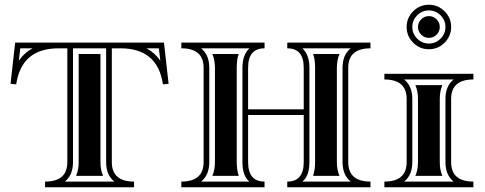

<svg xmlns="http://www.w3.org/2000/svg" viewBox="-20 -789 2044 809"><path d="M597.4 -585.4Q632.8 -566.7 655.5 -533.2L649.4 -585.4ZM427.2 -585.4H287.6V-106Q287.6 -51.5 253.2 -23.9H461.7Q427.2 -51.5 427.2 -106ZM117.4 -585.4H65.4L59.3 -533.2Q82 -566.7 117.4 -585.4ZM43.9 -609.4H670.9L690.4 -436L666.5 -433.6Q644.3 -585.4 488.3 -585.4H451.2V-106Q451.2 -23.9 544.9 -23.9V0H169.9V-23.9Q263.7 -23.9 263.7 -106V-585.4H226.6Q70.6 -585.4 48.3 -433.6L24.4 -436ZM403.3 -561.5V-106Q403.3 -73.2 414.3 -47.9H300.5Q311.5 -73.2 311.5 -106V-561.5Z M1457.8 -23.9Q1423.3 -51.5 1423.3 -106V-503.4Q1423.3 -557.9 1457.8 -585.4H1254.2Q1283.7 -557.9 1283.7 -503.4V-106Q1283.7 -47.6 1254.2 -23.9ZM1410.4 -47.9H1299.1Q1307.6 -73.2 1307.6 -106V-503.4Q1307.6 -541.7 1299.1 -561.5H1410.4Q1399.4 -536.1 1399.4 -503.4V-106Q1399.4 -73.2 1410.4 -47.9ZM1259.8 -328.4V-503.4Q1259.8 -585.4 1190.4 -585.4V-609.4H1541V-585.4Q1447.3 -585.4 1447.3 -503.4V-106Q1447.3 -23.9 1541 -23.9V0H1190.4V-23.9Q1259.8 -23.9 1259.8 -106V-304.4H1025.4V-106Q1025.4 -23.9 1094.7 -23.9V0H744.1V-23.9Q837.9 -23.9 837.9 -106V-503.4Q837.9 -585.4 744.1 -585.4V-609.4H1094.7V-585.4Q1025.4 -585.4 1025.4 -503.4V-328.4ZM827.4 -23.9H1031Q1001.5 -47.6 1001.5 -106V-503.4Q1001.5 -557.9 1031 -585.4H827.4Q861.8 -557.9 861.8 -503.4V-106Q861.8 -51.5 827.4 -23.9ZM874.8 -47.9Q885.7 -73.2 885.7 -106V-503.4Q885.7 -536.1 874.8 -561.5H986.1Q977.5 -541.7 977.5 -503.4V-106Q977.5 -73.2 986.1 -47.9Z M1599.6 -478H1974.6V-454.1Q1880.9 -454.1 1880.9 -372.1V-106Q1880.9 -23.9 1974.6 -23.9V0H1599.6V-23.9Q1693.4 -23.9 1693.4 -106V-372.1Q1693.4 -454.1 1599.6 -454.1ZM1682.9 -23.9H1891.4Q1856.9 -51.5 1856.9 -106V-372.1Q1856.9 -426.5 1891.4 -454.1H1682.9Q1717.3 -426.5 1717.3 -372.1V-106Q1717.3 -51.5 1682.9 -23.9ZM1737.9 -724.5Q1717.3 -703.9 1717.3 -675.3Q1717.3 -646.7 1737.9 -626.1Q1758.5 -605.5 1787.1 -605.5Q1815.7 -605.5 1836.3 -626.1Q1856.9 -646.7 1856.9 -675.3Q1856.9 -703.9 1836.3 -724.5Q1815.7 -745.1 1787.1 -745.1Q1758.5 -745.1 1737.9 -724.5ZM1730.2 -47.9Q1741.2 -73.2 1741.2 -106V-372.1Q1741.2 -404.8 1730.2 -430.2H1844Q1833 -404.8 1833 -372.1V-106Q1833 -73.2 1844 -47.9ZM1693.4 -675.3Q1693.4 -713.9 1720.9 -741.5Q1748.5 -769 1787.1 -769Q1825.7 -769 1853.3 -741.5Q1880.9 -713.9 1880.9 -675.3Q1880.9 -636.7 1853.3 -609.1Q1825.7 -581.5 1787.1 -581.5Q1748.5 -581.5 1720.9 -609.1Q1693.4 -636.7 1693.4 -675.3ZM1754.8 -642.9Q1741.2 -656.5 1741.2 -675.3Q1741.2 -694.1 1754.8 -707.6Q1768.3 -721.2 1787.1 -721.2Q1805.9 -721.2 1819.5 -707.6Q1833 -694.1 1833 -675.3Q1833 -656.5 1819.5 -642.9Q1805.9 -629.4 1787.1 -629.4Q1768.3 -629.4 1754.8 -642.9Z"/></svg>

Font: itsadzokeS01
Style: Regular
Weight: 600
Width: 6
Version: Version 0.46